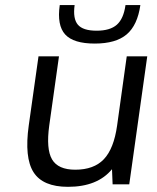

<svg xmlns="http://www.w3.org/2000/svg" viewBox="-20 -720 615 750"><path d="M417.5 -59.1Q360.8 9.8 245.6 9.8Q147.5 9.8 111.1 -47.1Q74.7 -104 92.3 -230L130.4 -500H210.4L172.4 -230Q159.7 -137.7 183.3 -97.4Q207 -57.1 273.9 -57.1Q346.7 -57.1 385.7 -98.1Q424.8 -139.2 437.5 -230L475.1 -500H555.2L484.9 0H419.9ZM470.2 -700.2H528.3Q517.1 -621.6 474.9 -585.7Q432.6 -549.8 350.1 -549.8Q267.1 -549.8 234.6 -585.4Q202.1 -621.1 213.4 -700.2H271.5Q264.2 -647 284.2 -623.5Q304.2 -600.1 357.4 -600.1Q410.2 -600.1 436.5 -623.5Q462.9 -647 470.2 -700.2Z"/></svg>

Font: Fivo Sans
Style: Italic
Weight: 400
Designer: Alexander Slobzheninov
Foundry: Alexander Slobzheninov
Version: 1.0